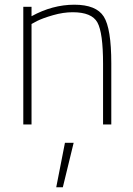

<svg xmlns="http://www.w3.org/2000/svg" viewBox="-20 -529 567 816"><path d="M219 267 256 78H293L247 267ZM114 0H79V-500H114V-460Q203 -509 296 -509Q389 -509 421 -458.5Q453 -408 453 -260V0H418V-258Q418 -390 394 -433.5Q370 -477 289 -477Q249 -477 205.5 -464.5Q162 -452 138 -440L114 -427Z"/></svg>

Font: Titillium Web
Style: Thin
Weight: 200
Version: Version 1.001;PS 57.000;hotconv 1.0.70;makeotf.lib2.5.55311